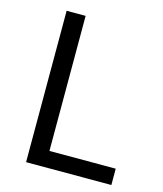

<svg xmlns="http://www.w3.org/2000/svg" viewBox="-110 -815 763 898"><g transform="rotate(15 271.5 -366.5)"><path d="M101 0V-733H193V-79H514V0Z"/></g></svg>

Font: Noto Sans JP Thin
Style: Regular
Weight: 400
Version: Version 2.004-H2;hotconv 1.0.118;makeotfexe 2.5.65603